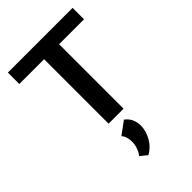

<svg xmlns="http://www.w3.org/2000/svg" viewBox="-280 -763 1177 1177"><g transform="rotate(-45 308.5 -174.5)"><path d="M243 0V-658H373V0ZM28 -559V-658H589V-559ZM279 309 235 273Q251 253 259 228.5Q267 204 267 180Q267 157 261 138.5Q255 120 244 110L327 49Q352 67 363.5 93Q375 119 375 148Q375 194 349 240Q323 286 279 309Z"/></g></svg>

Font: Ysabeau Office
Style: Bold
Weight: 700
Designer: Christian Thalmann (Catharsis Fonts)
Version: Version 2.001;gftools[0.9.30]; featfreeze: tnum,lnum,ss02